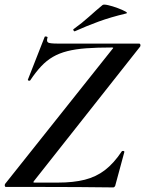

<svg xmlns="http://www.w3.org/2000/svg" viewBox="-20 -815 632 837"><path d="M474 2Q403 1 321.5 0.5Q240 0 158.5 0Q77 0 6 0Q2 0 1 -4.5Q0 -9 2 -13L469 -600Q474 -605 473.5 -606.5Q473 -608 467 -608Q403 -608 356 -604.5Q309 -601 273.5 -592Q238 -583 210.5 -567Q183 -551 159.5 -526Q136 -501 112 -465Q110 -462 105 -463.5Q100 -465 102 -469L175 -655Q177 -657 183 -655.5Q189 -654 187 -651Q182 -634 190 -629.5Q198 -625 232 -625Q291 -625 374.5 -625Q458 -625 586 -625Q591 -625 592 -620Q593 -615 591 -612L129 -27Q125 -22 125.5 -20.5Q126 -19 131 -19Q164 -19 190.5 -19Q217 -19 233 -19Q300 -19 349.5 -31.5Q399 -44 437.5 -73.5Q476 -103 510 -154Q512 -158 517.5 -157Q523 -156 522 -152L483 -8Q483 -5 480 -1.5Q477 2 474 2ZM307 -679Q303 -677 300.5 -682.5Q298 -688 302 -689Q338 -715 368 -742Q398 -769 427 -793Q432 -797 451.5 -792.5Q471 -788 492.5 -780Q514 -772 526.5 -765Q539 -758 529 -756Q462 -740 410 -721Q358 -702 307 -679Z"/></svg>

Font: Cormorant Infant Light
Style: Italic
Weight: 300
Italic angle: -10°
Designer: Christian Thalmann (Catharsis Fonts)
Foundry: Catharsis Fonts
Version: Version 4.001